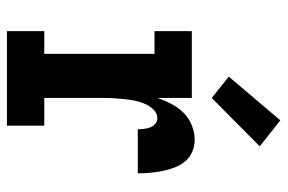

<svg xmlns="http://www.w3.org/2000/svg" viewBox="-154 -654 809 540"><g transform="rotate(90 250.0 -384.5)"><path d="M68 0V-105H132V-415H68V-520H256V-424Q263 -444 273 -463Q283 -482 298 -497Q313 -512 333 -520Q353 -528 374 -528Q391 -528 407.5 -521Q424 -514 435 -500.5Q446 -487 452 -470.5Q458 -454 461.5 -437Q465 -420 466.5 -402.5Q468 -385 468 -368H344Q344 -377 343 -385.5Q342 -394 339 -402.5Q336 -411 329 -417Q322 -423 313 -423Q299 -423 288.5 -412Q278 -401 272.5 -388Q267 -375 264 -361Q261 -347 259.5 -332.5Q258 -318 257 -304Q256 -290 256 -276V-105H334V0ZM256 -576 196 -624 319 -769 392 -711Z"/></g></svg>

Font: Iosevka Curly Slab Extrabold
Style: Regular
Weight: 800
Monospace: yes
Designer: Belleve Invis
Foundry: Belleve Invis
Version: Version 22.1.2; ttfautohint (v1.8.4)